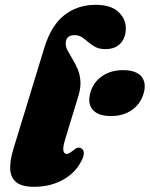

<svg xmlns="http://www.w3.org/2000/svg" viewBox="-20 -740 605 776"><path d="M366 -720.5Q428 -720.5 458.2 -692.2Q488.5 -664 488.5 -625.5Q488.5 -587.5 467 -564.5Q445.5 -541.5 406 -541.5Q381.5 -541.5 365.5 -550Q349.5 -558.5 336.8 -569.8Q324 -581 311.2 -589.5Q298.5 -598 281 -598Q269.5 -598 261.5 -594Q253.5 -590 249.5 -582.5Q245.5 -575 245.5 -565Q245.5 -550 254 -534.2Q262.5 -518.5 273.5 -500.5Q284.5 -482.5 293.8 -461Q303 -439.5 305 -412.8Q307 -386 297 -353L244 -179Q233.5 -144.5 236.2 -131.2Q239 -118 249 -118Q254.5 -118 260 -121Q265.5 -124 274.5 -131Q286 -141 293.8 -142.8Q301.5 -144.5 308.5 -140.5Q318 -135.5 318.8 -122.2Q319.5 -109 308.5 -88.5Q293 -57.5 265.2 -34.2Q237.5 -11 200.2 2Q163 15 118 15Q68 15 45.2 -4Q22.5 -23 21.2 -57.2Q20 -91.5 34 -137.5L159.5 -548Q187.5 -638.5 241 -679.5Q294.5 -720.5 366 -720.5ZM428.5 -271Q377.5 -271 355.2 -295.8Q333 -320.5 345 -364.5Q356.5 -407 392 -431.8Q427.5 -456.5 477.5 -456.5Q529 -456.5 550.8 -431.8Q572.5 -407 561 -364.5Q549.5 -321.5 514.2 -296.2Q479 -271 428.5 -271Z"/></svg>

Font: Fraunces Black
Style: Italic
Weight: 900
Italic angle: -16°
Version: Version 1.000;[b76b70a41]